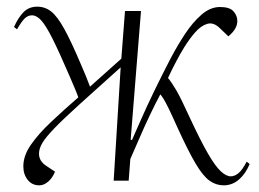

<svg xmlns="http://www.w3.org/2000/svg" viewBox="-20 -542 776 576"><path d="M372 -123 376 -122Q385 -142 402 -181Q419 -220 442.5 -268.5Q466 -317 492 -367Q512 -405 535 -440Q558 -475 584.5 -498Q611 -521 640 -521Q669 -521 680.5 -508Q692 -495 692 -479Q692 -455 665 -433L640 -457Q621 -476 602 -470.5Q583 -465 565.5 -445Q548 -425 532 -399Q522 -383 509 -358.5Q496 -334 484 -308Q495 -295 509 -271Q523 -247 548 -192Q581 -121 603.5 -82Q626 -43 642.5 -28Q659 -13 672 -13Q684 -13 695.5 -22.5Q707 -32 720 -57L729 -50Q717 -21 697 -3.5Q677 14 651 14Q628 14 608.5 0Q589 -14 567 -51Q545 -88 513 -158Q496 -196 486.5 -215.5Q477 -235 471.5 -244Q466 -253 461 -259Q448 -235 431 -199.5Q414 -164 398.5 -128Q383 -92 371 -65L366 0H321L342 -340Q266 -272 217.5 -228Q169 -184 143 -157Q117 -130 107 -113Q97 -96 97 -81Q97 -59 118 -45L145 -27Q138 -9 125 2.5Q112 14 98 14Q76 14 63 -2.5Q50 -19 50 -43Q50 -75 72.5 -107.5Q95 -140 132.5 -175.5Q170 -211 215 -250Q210 -264 203.5 -279Q197 -294 189 -313Q158 -385 138 -425Q118 -465 104 -480.5Q90 -496 76 -496Q64 -496 54.5 -487Q45 -478 31 -454L22 -461Q35 -490 51 -506Q67 -522 92 -522Q115 -522 133.5 -507.5Q152 -493 173 -455Q194 -417 224 -346Q231 -330 238 -313Q245 -296 250 -282L344 -366L355 -509H403Z"/></svg>

Font: Literata 72pt ExtraLight
Style: Italic
Weight: 200
Italic angle: -2°
Designer: Latin by Veronika Burian and Jose Scaglione. Greek by Irene Vlachou. Cyrillic by Vera Evstafieva
Foundry: TypeTogether
Version: Version 3.002